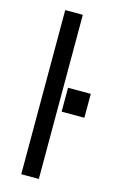

<svg xmlns="http://www.w3.org/2000/svg" viewBox="-111 -746 477 791"><g transform="rotate(15 128.0 -350.0)"><path d="M65 0V-700H140V0ZM159 -292V-394H256V-292Z"/></g></svg>

Font: Questrial
Style: Regular
Weight: 400
Designer: Joe Prince, Laura Meseguer
Foundry: Joe Prince, Laura Meseguer
Version: Version 2.000; ttfautohint (v1.8.3)